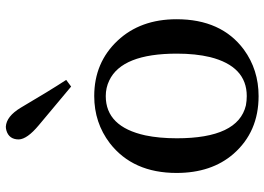

<svg xmlns="http://www.w3.org/2000/svg" viewBox="-142 -738 894 649"><g transform="rotate(-90 304.5 -413.0)"><path d="M304.7 14.6Q183.6 14.6 109.4 -70.3Q44.9 -144.5 44.9 -262.7Q44.9 -410.2 145.5 -488.3Q214.8 -541 304.7 -541Q418 -541 492.2 -461.9Q564.5 -384.8 564.5 -262.7Q564.5 -111.3 461.9 -35.2Q393.6 14.6 304.7 14.6ZM304.7 -25.4Q405.3 -25.4 436.5 -149.4Q448.2 -198.2 448.2 -261.7Q448.2 -447.3 357.4 -490.2Q333 -502 304.7 -502Q201.2 -502 171.9 -368.2Q162.1 -321.3 162.1 -261.7Q162.1 -54.7 273.4 -28.3Q289.1 -25.4 304.7 -25.4ZM359.4 -635.7 336.9 -619.1Q210 -725.6 206.1 -728.5Q159.2 -767.6 158.2 -795.9Q158.2 -829.1 188.5 -837.9Q195.3 -839.8 201.2 -839.8Q236.3 -837.9 265.6 -789.1Q321.3 -694.3 359.4 -635.7Z"/></g></svg>

Font: GenYoMin JP SemiBold
Style: Regular
Weight: 600
Version: Version 1.001;PS 1;hotconv 16.6.51;makeotf.lib2.5.65220 DEVE